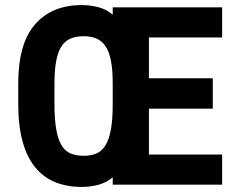

<svg xmlns="http://www.w3.org/2000/svg" viewBox="-20 -729 940 758"><path d="M303 9Q244 9 197.5 -10Q151 -29 118.5 -69Q86 -109 69 -171Q52 -233 52 -319V-399Q52 -557 118.5 -633Q185 -709 303 -709Q336 -709 368.5 -700.5Q401 -692 425 -671V-700H857V-581H568V-420H820V-300H568V-119H857V0H425V-29Q401 -8 368.5 0.5Q336 9 303 9ZM310 -114Q339 -114 360.5 -123Q382 -132 396.5 -155.5Q411 -179 418 -218.5Q425 -258 425 -319V-399Q425 -453 418 -489Q411 -525 396.5 -546.5Q382 -568 360.5 -577Q339 -586 310 -586Q281 -586 259 -577Q237 -568 223 -546.5Q209 -525 202 -489Q195 -453 195 -399V-319Q195 -258 202 -218.5Q209 -179 223 -155.5Q237 -132 259 -123Q281 -114 310 -114Z"/></svg>

Font: Golos UI
Style: Bold
Weight: 700
Designer: A.Korolkova, Vitaly Kuzmin
Foundry: ParaType Ltd
Version: Version 2.000